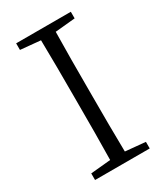

<svg xmlns="http://www.w3.org/2000/svg" viewBox="-182 -803 762 882"><g transform="rotate(-30 199.0 -362.5)"><path d="M54 -690 160 -680C162 -584 162 -487 162 -390V-335C162 -237 162 -140 160 -45L54 -35V0H344V-35L238 -45C236 -141 236 -238 236 -335V-390C236 -488 236 -585 238 -680L344 -690V-725H54Z"/></g></svg>

Font: Kiri Minchoo Light
Style: Regular
Weight: 300
Designer: Ryoko NISHIZUKA 西塚涼子 (kana & ideographs); Frank Grießhammer (Latin, Greek & Cyrillic);
akenotsuki.com/eyeben/fonts/ (U+
Foundry: Adobe
akenotsuki.com/eyeben/fonts/
Version: Version 4.002;hotconv 1.0.119;makeotfexe 2.5.65604